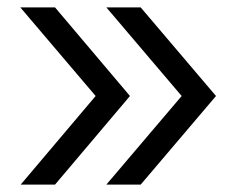

<svg xmlns="http://www.w3.org/2000/svg" viewBox="-20 -540 640 520"><path d="M268 -40 472 -280 268 -520H361L565 -280L361 -40ZM36 -40 239 -280 35 -520H129L332 -280L129 -40Z"/></svg>

Font: Tiny Light
Style: Regular
Weight: 300
Monospace: yes
Designer: Philipp Nurullin, Konstantin Bulenkov
Foundry: JetBrains
Version: Version 2.251; ttfautohint (v1.8.4.7-5d5b)